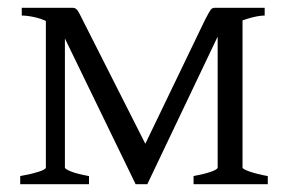

<svg xmlns="http://www.w3.org/2000/svg" viewBox="-20 -474 741 494"><path d="M478 0V-21Q505 -26 522.5 -32Q540 -38 540 -43V-417L604 -438V-43Q604 -39 622.5 -32.5Q641 -26 669 -21V0ZM661 -434Q644 -434 617.5 -426Q591 -418 569.5 -407Q548 -396 542 -384L359 0H357L350 -96L508 -424Q519 -445 522.5 -449.5Q526 -454 534 -454H661ZM358 0H329L146 -377Q135 -398 114.5 -411Q94 -424 72.5 -429Q51 -434 36 -434V-454H166Q174 -454 178.5 -448.5Q183 -443 192 -424L358 -96ZM32 0V-21Q60 -26 79 -32Q98 -38 98 -43V-432L147 -440V-43Q147 -39 163.5 -32.5Q180 -26 209 -21V0Z"/></svg>

Font: ChillKai
Style: Regular
Weight: 400
Designer: ChillType
Foundry: 寒蝉字型
Version: Version 2.000